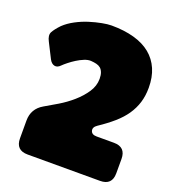

<svg xmlns="http://www.w3.org/2000/svg" viewBox="-130 -810 818 909"><g transform="rotate(20 279.0 -355.0)"><path d="M310 -453Q310 -417 288.5 -385Q267 -353 235.5 -325.5Q204 -298 168 -276.5Q132 -255 104 -239Q78 -224 65 -201.5Q52 -179 52 -149V-60Q52 -30 67 -15Q82 0 112 0H477Q507 0 522 -15Q537 -30 537 -60V-132Q537 -162 522 -177Q507 -192 477 -192H390Q365 -192 360 -209.5Q355 -227 376 -241Q418 -269 449.5 -296.5Q481 -324 501.5 -354Q522 -384 532.5 -418Q543 -452 543 -493Q543 -546 525.5 -586.5Q508 -627 474.5 -654.5Q441 -682 391 -696Q341 -710 277 -710Q258 -710 229 -704.5Q200 -699 168 -689Q136 -679 105 -662.5Q74 -646 52 -625Q28 -600 18.5 -582Q9 -564 24 -536L62 -461Q72 -442 87.5 -438.5Q103 -435 118 -451Q126 -459 141 -471Q156 -483 173.5 -494Q191 -505 209.5 -512.5Q228 -520 243 -519Q258 -518 270.5 -515Q283 -512 291.5 -505Q300 -498 305 -485Q310 -472 310 -453Z"/></g></svg>

Font: Bolota
Style: Bold
Weight: 240
Designer: Gabriel Pang
Version: Version 1.000